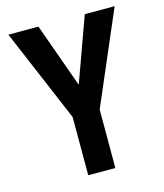

<svg xmlns="http://www.w3.org/2000/svg" viewBox="-108 -795 746 876"><g transform="rotate(-15 265.0 -357.0)"><path d="M200 0V-275L14 -714H156L265 -410L375 -714H516L328 -276V0Z"/></g></svg>

Font: Noto Sans Mono Condensed
Style: Bold
Weight: 700
Width: 3
Designer: Monotype Design Team
Foundry: Monotype Imaging Inc.
Version: Version 2.014